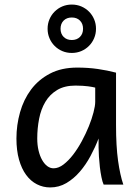

<svg xmlns="http://www.w3.org/2000/svg" viewBox="-20 -801 602 833"><path d="M393.1 -420.9Q387.2 -422.4 379.9 -423.8Q372.6 -425.3 362.5 -426.5Q352.5 -427.7 339.1 -428.7Q325.7 -429.7 307.6 -429.7Q259.8 -429.7 227.8 -410.4Q195.8 -391.1 176.8 -359.1Q157.7 -327.1 149.7 -285.6Q141.6 -244.1 141.6 -200.2Q141.6 -171.9 147.2 -148.2Q152.8 -124.5 162.6 -107.2Q172.4 -89.8 185.1 -80.3Q197.8 -70.8 212.4 -70.8Q233.9 -70.8 255.6 -87.4Q277.3 -104 297.4 -130.1Q317.4 -156.2 335 -188.7Q352.5 -221.2 365.5 -253.2Q378.4 -285.2 385.7 -313.5Q393.1 -341.8 393.1 -358.9ZM429.7 0Q424.3 -11.7 420.2 -32.2Q416 -52.7 413.3 -75.9Q410.6 -99.1 409.2 -122.1Q407.7 -145 407.7 -161.1V-200.2Q393.1 -162.1 372.8 -124.3Q352.5 -86.4 326.4 -56.2Q300.3 -25.9 268.1 -6.8Q235.8 12.2 197.8 12.2Q167 12.2 140.1 -1.5Q113.3 -15.1 93.5 -42Q73.7 -68.8 62.5 -108.6Q51.3 -148.4 51.3 -200.2Q51.3 -258.3 66.9 -313.7Q82.5 -369.1 114.7 -412.4Q147 -455.6 196.8 -481.7Q246.6 -507.8 314.9 -507.8Q362.3 -507.8 404.3 -501.7Q446.3 -495.6 483.4 -485.8V-258.8Q483.4 -166.5 492.2 -103.8Q501 -41 515.1 0ZM186.5 -676.3Q186.5 -698.2 194.6 -717.3Q202.6 -736.3 217 -750.7Q231.4 -765.1 250.5 -773.2Q269.5 -781.2 291.5 -781.2Q313.5 -781.2 332.5 -773.2Q351.6 -765.1 366 -750.7Q380.4 -736.3 388.4 -717.3Q396.5 -698.2 396.5 -676.3Q396.5 -654.3 388.4 -635.3Q380.4 -616.2 366 -601.8Q351.6 -587.4 332.5 -579.3Q313.5 -571.3 291.5 -571.3Q269.5 -571.3 250.5 -579.3Q231.4 -587.4 217 -601.8Q202.6 -616.2 194.6 -635.3Q186.5 -654.3 186.5 -676.3ZM340.3 -676.3Q340.3 -698.2 326.9 -711.7Q313.5 -725.1 291.5 -725.1Q269.5 -725.1 256.1 -711.7Q242.7 -698.2 242.7 -676.3Q242.7 -654.3 256.1 -640.9Q269.5 -627.4 291.5 -627.4Q313.5 -627.4 326.9 -640.9Q340.3 -654.3 340.3 -676.3Z"/></svg>

Font: Andika Afr
Style: Regular
Weight: 400
Designer: Victor Gaultney, Annie Olsen, Julie Remington, Don Collingsworth, Eric Hays, Becca Hirsbrunner
Foundry: SIL International
Version: Version 5.000